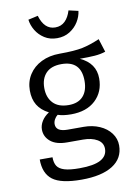

<svg xmlns="http://www.w3.org/2000/svg" viewBox="-105 -847 809 1126"><g transform="rotate(-10 300.0 -283.5)"><path d="M554 -503Q524 -493 489 -490.5Q454 -488 400 -488Q492 -446 492 -355Q492 -275 439 -225.5Q386 -176 294 -176Q247 -176 215 -187Q203 -178 195.5 -164Q188 -150 188 -136Q188 -91 258 -91H353Q405 -91 447.5 -72.5Q490 -54 514.5 -21Q539 12 539 52Q539 129 473.5 170.5Q408 212 288 212Q166 212 116 174Q66 136 66 53H142Q142 86 154.5 105.5Q167 125 198.5 134.5Q230 144 288 144Q373 144 413.5 122Q454 100 454 57Q454 21 421 1.5Q388 -18 336 -18H242Q177 -18 143 -46.5Q109 -75 109 -118Q109 -143 124 -167.5Q139 -192 167 -210Q122 -233 100.5 -268.5Q79 -304 79 -355Q79 -408 105.5 -449.5Q132 -491 179.5 -514.5Q227 -538 289 -538Q379 -538 426 -548Q473 -558 529 -582ZM165 -355Q165 -299 196.5 -265.5Q228 -232 290 -232Q346 -232 375.5 -264.5Q405 -297 405 -356Q405 -476 288 -476Q227 -476 196 -443.5Q165 -411 165 -355ZM143 -766 201 -779Q226 -694 291 -694Q326 -694 349 -716.5Q372 -739 384 -779L441 -766Q437 -733 418 -702Q399 -671 366.5 -650.5Q334 -630 291 -630Q248 -630 216 -650.5Q184 -671 165.5 -702Q147 -733 143 -766Z"/></g></svg>

Font: FiraDG Mono
Style: Regular
Weight: 400
Designer: Carrois Corporate & Edenspiekermann AG
Foundry: Carrois Corporate GbR & Edenspiekermann AG
Version: Version 3.206